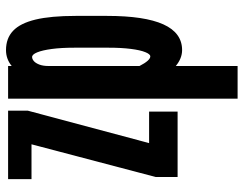

<svg xmlns="http://www.w3.org/2000/svg" viewBox="-106 -699 812 640"><g transform="rotate(90 300.0 -379.0)"><path d="M200 0V-12Q176.5 7 147 7Q107.5 7 82.5 -16.8Q57.5 -40.5 45.2 -91.5Q33 -142.5 33 -225V-330Q33 -455 61.2 -517.5Q89.5 -580 147 -580Q174.5 -580 200 -559V-765H309V0ZM168 -474Q160.5 -474 153.8 -457.2Q147 -440.5 143 -409Q139 -377.5 139 -336V-220Q139 -177.5 143.2 -145.8Q147.5 -114 154.5 -97Q161.5 -80 170 -80Q176.5 -80 183.2 -85.5Q190 -91 195 -103.5Q200 -116 200 -135V-438Q181.5 -474 168 -474ZM352 -470V-565H570V-492L461 -78H577V0H349V-66L457 -470Z"/></g></svg>

Font: JuliaMono Black
Style: Regular
Weight: 900
Monospace: yes
Designer: cormullion
Foundry: corm
Version: Version 0.054; ttfautohint (v1.8.4)